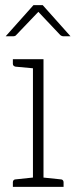

<svg xmlns="http://www.w3.org/2000/svg" viewBox="-20 -726 294 746"><path d="M108 0V-496H149V0ZM30 0V-18Q30 -23 33 -26Q36 -29 40 -29L116 -37L121 0ZM136 0 140 -37 217 -29Q221 -29 224 -26Q227 -23 227 -18V0ZM121 -496 116 -460 40 -467Q36 -468 33 -470.5Q30 -473 30 -478V-496ZM2 -585 110 -706H146L254 -585H227Q220 -585 214 -590L129 -680L43 -590Q42 -588 38.5 -586.5Q35 -585 31 -585Z"/></svg>

Font: Aleo ExtraLight
Style: Regular
Weight: 250
Designer: Alessio Laiso
Foundry: Alessio Laiso
Version: Version 2.001;gftools[0.9.29]